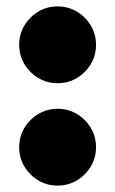

<svg xmlns="http://www.w3.org/2000/svg" viewBox="-20 -570 359 600"><path d="M160 -310Q127 -310 99.8 -326.2Q72.5 -342.5 56.2 -369.8Q40 -397 40 -430Q40 -463 56.2 -490.2Q72.5 -517.5 99.8 -533.8Q127 -550 160 -550Q193 -550 220.2 -533.8Q247.5 -517.5 263.8 -490.2Q280 -463 280 -430Q280 -397 263.8 -369.8Q247.5 -342.5 220.2 -326.2Q193 -310 160 -310ZM160 10Q127 10 99.8 -6.2Q72.5 -22.5 56.2 -49.8Q40 -77 40 -110Q40 -143 56.2 -170.2Q72.5 -197.5 99.8 -213.8Q127 -230 160 -230Q193 -230 220.2 -213.8Q247.5 -197.5 263.8 -170.2Q280 -143 280 -110Q280 -77 263.8 -49.8Q247.5 -22.5 220.2 -6.2Q193 10 160 10Z"/></svg>

Font: Bodoni Moda 11pt Black
Style: Regular
Weight: 900
Designer: Owen Earl
Foundry: indestructible type
Version: Version 2.004